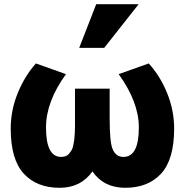

<svg xmlns="http://www.w3.org/2000/svg" viewBox="-20 -863 880 914"><path d="M337 -441H502V-302Q502 -190 515 -156Q530 -116 568 -116Q641 -116 641 -256Q641 -377 545 -510L688 -561Q742 -502 775.5 -420Q809 -338 809 -251Q809 -104 747 -36.5Q685 31 576 31Q474 31 420 -47Q365 31 264 31Q155 31 93 -36.5Q31 -104 31 -251Q31 -338 64.5 -420Q98 -502 151 -561L294 -510Q199 -379 199 -256Q199 -116 271 -116Q283 -116 292.5 -119.5Q302 -123 309 -131.5Q316 -140 321 -148.5Q326 -157 329 -172Q332 -187 333.5 -198Q335 -209 336 -229Q337 -249 337 -260.5Q337 -272 337 -294Q337 -299 337 -302ZM476 -635H357L438 -843H640Z"/></svg>

Font: Repo
Style: ExtraBold
Weight: 800
Designer: Stefan Peev
Foundry: Context Ltd
Version: Version 001.000